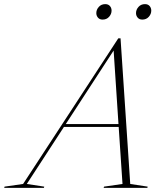

<svg xmlns="http://www.w3.org/2000/svg" viewBox="-98 -911 797 931"><path d="M533.5 -19 618 -6 616.5 0H404.5L406.5 -6L496 -19L477.5 -295.5H212L32 -19L116.5 -6L115 0H-77.5L-76 -6L14 -19L475.5 -725H486.5ZM221 -309.5H476.5L453 -666ZM399.5 -816Q385 -816 377 -825.5Q369 -835 369 -847.5Q369 -864 381 -877.5Q393 -891 412.5 -891Q427 -891 435 -881.8Q443 -872.5 443 -859.5Q443 -843 431 -829.5Q419 -816 399.5 -816ZM592 -816Q577.5 -816 569.5 -825.5Q561.5 -835 561.5 -847.5Q561.5 -864 573.5 -877.5Q585.5 -891 605 -891Q619.5 -891 627.5 -881.8Q635.5 -872.5 635.5 -859.5Q635.5 -843 623.5 -829.5Q611.5 -816 592 -816Z"/></svg>

Font: Newsreader Display ExtraLight
Style: Italic
Weight: 275
Italic angle: -17°
Designer: Hugues Gentile
Foundry: Production Type
Version: Version 1.002